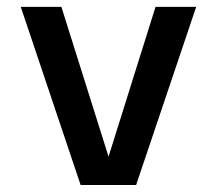

<svg xmlns="http://www.w3.org/2000/svg" viewBox="-20 -531 623 551"><path d="M211.4 0H370.6L543 -511.2H426.3L291.5 -81.5L156.2 -511.2H39.6Z"/></svg>

Font: Atomic Age
Style: Regular
Weight: 400
Designer: James Grieshaber
Foundry: James Grieshaber
Version: Version 1.002